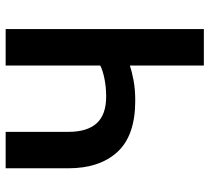

<svg xmlns="http://www.w3.org/2000/svg" viewBox="-51 -685 742 680"><g transform="rotate(-90 320.0 -345.0)"><path d="M557 6V-696H428V-361Q411 -352 381 -346Q351 -340 318 -340Q254 -340 223.5 -373.5Q193 -407 193 -474V-696H64V-474Q64 -363 122 -300Q180 -237 303 -237Q344 -237 375.5 -243Q407 -249 428 -256V6Z"/></g></svg>

Font: Repo DemiBold
Style: Regular
Weight: 600
Designer: Stefan Peev
Foundry: Context Ltd
Version: Version 1.502